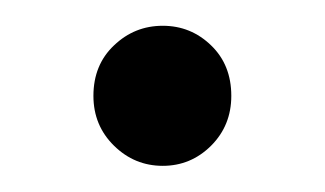

<svg xmlns="http://www.w3.org/2000/svg" viewBox="-20 -124 252 149"><path d="M106.3 4.7Q84.4 4.7 68.5 -10.9Q52.5 -26.6 52.5 -49.6Q52.5 -73.7 68.5 -88.8Q84.4 -104 106.3 -104Q128.1 -104 143.8 -88.8Q159.5 -73.7 159.5 -49.6Q159.5 -26.6 143.8 -10.9Q128.1 4.7 106.3 4.7Z"/></svg>

Font: Montserrat Alternates Thin
Style: Regular
Weight: 100
Designer: Julieta Ulanovsky
Foundry: Julieta Ulanovsky
Version: Version 9.000